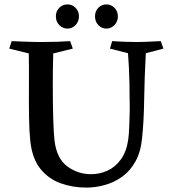

<svg xmlns="http://www.w3.org/2000/svg" viewBox="-20 -847 783 873"><path d="M711 -660 723 -626 643 -605Q637 -494 635.5 -393.5Q634 -293 626 -219Q620 -156 596 -113Q572 -70 536 -44Q500 -18 457.5 -6Q415 6 373 6Q310 6 255 -14Q200 -34 163.5 -79.5Q127 -125 118 -203Q113 -250 112 -315Q111 -380 111.5 -455Q112 -530 111 -604L22 -626L33 -660Q63 -659 97 -657.5Q131 -656 166 -656Q207 -656 239 -657Q271 -658 299 -660L311 -626L222 -604Q221 -568 220.5 -532Q220 -496 220 -462Q220 -378 222 -309Q224 -240 228 -207Q238 -126 286 -90.5Q334 -55 394 -55Q433 -55 468.5 -71Q504 -87 529.5 -122Q555 -157 563 -212Q566 -233 567.5 -268.5Q569 -304 570 -347Q570 -404 568.5 -472.5Q567 -541 562 -605L480 -626L490 -660Q520 -658 548 -657Q576 -656 600 -656Q626 -656 656 -657.5Q686 -659 711 -660ZM287 -717Q265 -717 249.5 -733Q234 -749 234 -773Q234 -796 249.5 -811.5Q265 -827 287 -827Q308 -827 323.5 -811.5Q339 -796 339 -773Q339 -749 323.5 -733Q308 -717 287 -717ZM464 -717Q442 -717 427 -733Q412 -749 412 -773Q412 -796 427 -811.5Q442 -827 464 -827Q485 -827 500.5 -811.5Q516 -796 516 -773Q516 -749 500.5 -733Q485 -717 464 -717Z"/></svg>

Font: Ruwudu Medium
Style: Regular
Weight: 500
Designer: Becca Hirsbrunner Spalinger
Foundry: SIL International
Version: Version 3.000